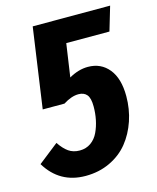

<svg xmlns="http://www.w3.org/2000/svg" viewBox="-124 -750 686 841"><g transform="rotate(-15 219.0 -329.5)"><path d="M456.1 -675.8 423.8 -566.9H228L206.1 -417Q249.5 -441.9 292 -441.9Q351.1 -441.9 386.5 -398.4Q421.9 -355 421.9 -274.9Q421.9 -216.3 404.1 -163.6Q386.2 -110.8 353.8 -70.6Q321.3 -30.3 271.2 -6.6Q221.2 17.1 160.2 17.1Q43 17.1 -18.1 -84L73.2 -155.8Q92.8 -126.5 113.8 -111.8Q134.8 -97.2 164.1 -97.2Q192.9 -97.2 214.6 -112.5Q236.3 -127.9 248.3 -153.6Q260.3 -179.2 266.1 -208Q272 -236.8 272 -268.1Q272 -306.2 259 -321.5Q246.1 -336.9 221.2 -336.9Q189.5 -336.9 151.9 -313H53.2L105 -675.8Z"/></g></svg>

Font: Fira Sans Compressed
Style: Bold Italic
Weight: 700
Width: 3
Italic angle: -8°
Designer: Carrois Corporate & Edenspiekermann AG
Foundry: Carrois Corporate GbR & Edenspiekermann AG
Version: Version 4.203;PS 004.203;hotconv 1.0.88;makeotf.lib2.5.64775